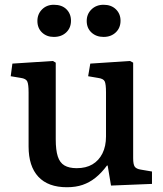

<svg xmlns="http://www.w3.org/2000/svg" viewBox="-20 -772 686 806"><path d="M261 14Q182 14 141 -30Q100 -74 100 -157V-384Q100 -418 94.5 -430Q89 -442 67 -445L25 -452L32 -505L202 -516L214 -509V-187Q214 -142 222.5 -115.5Q231 -89 250.5 -77.5Q270 -66 302 -66Q341 -66 368 -82Q395 -98 410 -128Q425 -158 425 -199V-384Q425 -419 419.5 -430.5Q414 -442 391 -445L350 -452L359 -505L526 -516L539 -509V-108Q539 -82 545.5 -72.5Q552 -63 571 -60L618 -52V0L446 7L432 -77H429Q406 -46 381 -26Q356 -6 327 4Q298 14 261 14ZM415 -617Q384 -617 364 -635.5Q344 -654 344 -684Q344 -713 364 -732.5Q384 -752 415 -752Q447 -752 466.5 -733Q486 -714 486 -685Q486 -655 466 -636Q446 -617 415 -617ZM206 -617Q176 -617 156.5 -635.5Q137 -654 137 -684Q137 -713 156.5 -732.5Q176 -752 206 -752Q240 -752 259 -733Q278 -714 278 -685Q278 -655 258 -636Q238 -617 206 -617Z"/></svg>

Font: Literata 18pt Medium
Style: Regular
Weight: 500
Designer: Latin by Veronika Burian and Jose Scaglione. Greek by Irene Vlachou. Cyrillic by Vera Evstafieva.
Foundry: TypeTogether
Version: Version 3.103;gftools[0.9.29]